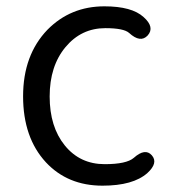

<svg xmlns="http://www.w3.org/2000/svg" viewBox="-20 -574 546 607"><path d="M304 13Q194 13 125 -61Q53 -139 53 -269.5Q53 -400 130 -480Q203 -554 310 -554Q397 -554 434 -520Q470 -488 447 -462Q424 -437 388 -470Q371 -485 313 -485Q237 -485 187 -425Q137 -365 137 -269Q137 -173 185 -114Q233 -55 311 -55Q380 -55 403 -75Q439 -107 460 -83Q481 -59 446 -27Q401 13 304 13Z"/></svg>

Font: Resource Han Rounded JP Normal
Style: Regular
Weight: 350
Designer: Cyano Hao (round all glyphs); Ryoko NISHIZUKA 西塚涼子 (kana, bopomofo & ideographs); Paul D. Hunt (Latin, Greek & Cyrillic)
Foundry: Cyano Hao
Version: 0.990